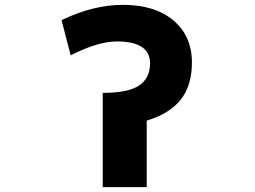

<svg xmlns="http://www.w3.org/2000/svg" viewBox="-20 -762 1040 784"><path d="M481.4 -742.2Q613.3 -742.2 688.5 -678.2Q763.7 -614.3 763.7 -506.8Q763.7 -413.1 718.3 -355.5Q672.9 -297.9 579.1 -269.5V2H399.4V-382.8Q503.9 -382.8 548.3 -413.1Q592.8 -443.4 592.8 -502.9Q592.8 -592.8 457 -592.8Q379.9 -592.8 268.6 -536.1L231.4 -679.7Q360.4 -742.2 481.4 -742.2Z"/></svg>

Font: Gen Shin Gothic Monospace Heavy
Style: Bold
Weight: 800
Designer: [Source Han Sans]
Ryoko NISHIZUKA  (kana & ideographs); Paul D. Hunt (Latin, Greek & Cyrillic); Wenlong ZHANG  (bopomofo
Version: Version 1.002.20150607